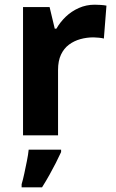

<svg xmlns="http://www.w3.org/2000/svg" viewBox="-20 -576 494 817"><path d="M383 -556Q394 -556 409 -555Q424 -554 433 -552L422 -412Q415 -414 401.5 -415.5Q388 -417 378 -417Q349 -417 322 -409.5Q295 -402 273.5 -386Q252 -370 239.5 -343.5Q227 -317 227 -278V0H78V-546H191L213 -454H220Q236 -482 260 -505Q284 -528 315.5 -542Q347 -556 383 -556ZM240 71Q230 93 217.5 117.5Q205 142 190.5 168Q176 194 159 221H72V208Q78 188 83.5 162Q89 136 94.5 109Q100 82 102 61H240Z"/></svg>

Font: Noto Sans Thai
Style: Bold
Weight: 700
Designer: Monotype Design Team
Foundry: Monotype Imaging Inc.
Version: Version 2.001